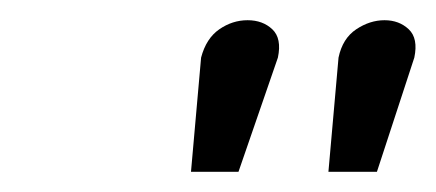

<svg xmlns="http://www.w3.org/2000/svg" viewBox="-20 -758 431 190"><path d="M315 -701 305 -588H353L390 -701Q394 -720 384.5 -729Q375 -738 360.5 -738Q346 -738 332.5 -729Q319 -720 315 -701ZM179 -701 169 -588H216L255 -701Q259 -720 249.5 -729Q240 -738 225 -738Q210 -738 197 -729Q184 -720 179 -701Z"/></svg>

Font: Advent Pro Medium
Style: Italic
Weight: 500
Italic angle: -12°
Version: Version 3.000